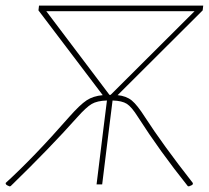

<svg xmlns="http://www.w3.org/2000/svg" viewBox="-38 -657 744 684"><path d="M-4 7Q-15 3 -17 -1L-18 -5Q82 -96 209 -241Q247 -284 270.5 -299.5Q294 -315 328 -318L99 -620L101 -637H686L684 -620L381 -318Q412 -315 431.5 -299Q451 -283 479 -239Q541 -143 649 -5V-1Q647 3 635 7L631 6Q531 -119 453 -241Q431 -276 414 -287Q397 -298 363 -299L350 -195L326 0H306L330 -195L343 -299Q308 -298 288.5 -286.5Q269 -275 237 -239Q140 -130 0 6ZM354 -319H356L655 -617H127L352 -319Z"/></svg>

Font: Alegreya Sans Thin
Style: Italic
Weight: 100
Italic angle: -7°
Designer: Juan Pablo del Peral
Foundry: Huerta Tipografica
Version: Version 2.007